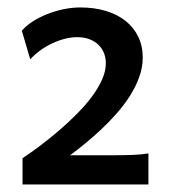

<svg xmlns="http://www.w3.org/2000/svg" viewBox="-20 -823 450 511"><path d="M375 -332H40V-401.9Q63.5 -417.5 88.6 -436.5Q113.8 -455.6 138.4 -476.8Q163.1 -498 185.5 -520.8Q208 -543.5 224.9 -566.2Q241.7 -588.9 251.7 -611.3Q261.7 -633.8 261.7 -654.3Q261.7 -668 257.1 -680.7Q252.4 -693.4 242.9 -702.9Q233.4 -712.4 219 -718.3Q204.6 -724.1 185.5 -724.1Q169.4 -724.1 152.3 -719.7Q135.3 -715.3 118.7 -707.5Q102.1 -699.7 86.9 -688.7Q71.8 -677.7 60.5 -665L38.1 -741.2Q49.8 -754.9 67.4 -766.1Q85 -777.3 106 -785.6Q127 -793.9 149.7 -798.6Q172.4 -803.2 193.8 -803.2Q231 -803.2 261.7 -793.9Q292.5 -784.7 314.2 -767.3Q335.9 -750 347.9 -725.3Q359.9 -700.7 359.9 -669.9Q359.9 -644 350.8 -618.7Q341.8 -593.3 326.4 -568.8Q311 -544.4 291.3 -522Q271.5 -499.5 250 -479.2Q228.5 -459 207 -441.4Q185.5 -423.8 166.5 -409.7H256.8Q282.2 -409.7 300 -409.9Q317.9 -410.2 331.1 -410.6Q344.2 -411.1 354.5 -412.1Q364.7 -413.1 375 -414.6Z"/></svg>

Font: Andika New Basic
Style: Bold
Weight: 700
Designer: Victor Gaultney, Annie Olsen, Pablo Ugerman
Foundry: SIL International
Version: Version 5.500; ttfautohint (v1.8.3)